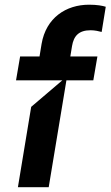

<svg xmlns="http://www.w3.org/2000/svg" viewBox="-20 -781 461 801"><path d="M358 -654.8C376.4 -654.8 392.8 -650.6 404.1 -647.7L421.2 -752.8C407.3 -757.1 385.3 -761.4 351.6 -761.4C255.7 -761.4 171.9 -707 153.4 -597.3L144.9 -545.5H63.9L46.9 -446H240.1L110.1 -335.2L54.7 0H183.2L257.1 -446H369.3L386.4 -545.5H273.4L280.5 -588.8C287.6 -631 308.6 -654.8 358 -654.8Z"/></svg>

Font: Riot Sans 2.0
Style: Bold Italic
Weight: 600
Italic angle: -9.39999°
Designer: Rasmus Andersson
Foundry: rsms
Version: Version 3.006;hotconv 1.0.109;makeotfexe 2.5.65596